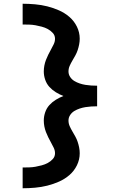

<svg xmlns="http://www.w3.org/2000/svg" viewBox="-20 -853 640 1026"><path d="M101 153V42Q118 42 135.5 41.5Q153 41 169.5 38Q186 35 203 30.5Q220 26 235 18Q250 10 262 -3Q274 -16 274 -34Q274 -49 267 -63.5Q260 -78 252.5 -91.5Q245 -105 238 -119Q231 -133 225.5 -147.5Q220 -162 217 -177.5Q214 -193 214 -209Q214 -231 221.5 -253Q229 -275 244 -291.5Q259 -308 278.5 -320Q298 -332 319 -340Q298 -348 278.5 -360Q259 -372 244 -388.5Q229 -405 221.5 -427Q214 -449 214 -471Q214 -487 217 -502.5Q220 -518 225.5 -532.5Q231 -547 238 -561Q245 -575 252.5 -588.5Q260 -602 267 -616.5Q274 -631 274 -646Q274 -664 262 -677Q250 -690 235 -698Q220 -706 203 -710.5Q186 -715 169.5 -718Q153 -721 135.5 -721.5Q118 -722 101 -722V-833Q134 -833 167.5 -830Q201 -827 233 -819Q265 -811 295.5 -797.5Q326 -784 351 -762.5Q376 -741 391 -710.5Q406 -680 406 -646Q406 -631 403 -615.5Q400 -600 395 -585Q390 -570 382.5 -556.5Q375 -543 367 -529.5Q359 -516 352.5 -501.5Q346 -487 346 -471Q346 -455 355 -441.5Q364 -428 377.5 -420Q391 -412 406 -407Q421 -402 436.5 -399.5Q452 -397 467.5 -396Q483 -395 499 -395V-368V-285Q483 -285 467.5 -284Q452 -283 436.5 -280.5Q421 -278 406 -273Q391 -268 377.5 -260Q364 -252 355 -238.5Q346 -225 346 -209Q346 -193 352.5 -178.5Q359 -164 367 -150.5Q375 -137 382.5 -123.5Q390 -110 395 -95Q400 -80 403 -64.5Q406 -49 406 -34Q406 0 391 30.5Q376 61 351 82.5Q326 104 295.5 117.5Q265 131 233 139Q201 147 167.5 150Q134 153 101 153Z"/></svg>

Font: Iosevka Custom XBdEx
Style: Regular
Weight: 800
Width: 7
Monospace: yes
Designer: Belleve Invis
Foundry: Belleve Invis
Version: Version 11.2.4; ttfautohint (v1.8.4)